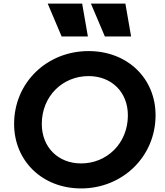

<svg xmlns="http://www.w3.org/2000/svg" viewBox="-20 -1043 922 1075"><path d="M434 12C666 12 851 -166 851 -398C851 -604 694 -757 476 -757C242 -757 59 -580 59 -349C59 -142 217 12 434 12ZM214 -349C214 -505 331 -617 476 -617C604 -617 696 -528 696 -397C696 -241 579 -128 434 -128C306 -128 214 -218 214 -349ZM247 -1023 325 -839H472L440 -1023ZM489 -1023 567 -839H714L682 -1023Z"/></svg>

Font: Mluvka ExtraBold
Style: Italic
Weight: 800
Italic angle: -8°
Designer: Modified by Jiří Krblich, Original typeface by Gumpita Rahayu
Foundry: Gumpita Rahayu & Jiří Krblich
Version: Version 2.000;Glyphs 3.1.1 (3134)